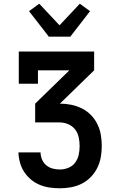

<svg xmlns="http://www.w3.org/2000/svg" viewBox="-20 -1012 640 1032"><path d="M302 0Q274 0 246.5 -4Q219 -8 193.5 -18.5Q168 -29 146.5 -47Q125 -65 110 -88Q95 -111 87.5 -138Q80 -165 79 -193H198Q198 -173 206 -154.5Q214 -136 229 -123.5Q244 -111 263 -106Q282 -101 302 -101Q325 -101 347.5 -110Q370 -119 384 -138Q398 -157 403 -180Q408 -203 408 -227Q408 -250 403 -274Q398 -298 383.5 -316.5Q369 -335 346.5 -344.5Q324 -354 300 -354H169V-455L353 -634H184V-562H81V-735H486V-634L302 -455Q332 -455 362 -449Q392 -443 419.5 -429.5Q447 -416 468.5 -394Q490 -372 503.5 -344.5Q517 -317 522 -287Q527 -257 527 -226Q527 -196 521.5 -166Q516 -136 502.5 -109Q489 -82 467.5 -60Q446 -38 419 -24.5Q392 -11 362 -5.5Q332 0 302 0ZM242 -815 227 -835 136 -952 191 -992 300 -876 409 -992 464 -952 358 -815Z"/></svg>

Font: Iosevka Book
Style: Bold
Weight: 700
Designer: Belleve Invis
Foundry: Belleve Invis
Version: Version 28.0.7; ttfautohint (v1.8.3)